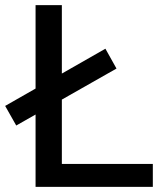

<svg xmlns="http://www.w3.org/2000/svg" viewBox="-33 -725 649 745"><path d="M105 0V-705H207V-89H560V0ZM30 -238 -13 -314 376 -536 419 -459Z"/></svg>

Font: Nunito Sans 7pt Medium
Style: Regular
Weight: 500
Designer: Vernon Adams
Foundry: Vernon Adams
Version: Version 3.101;gftools[0.9.27]